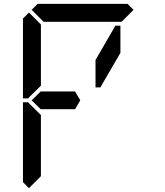

<svg xmlns="http://www.w3.org/2000/svg" viewBox="-20 -1020 856 995"><path d="M144 -969 175 -1000H641L672 -969L610 -907H590H454H362H226H206ZM130 -45 99 -76V-490H126L130 -485L192 -424V-218V-113V-107ZM130 -515 126 -510H99V-924L130 -955L192 -893V-887V-782V-576ZM144 -500 192 -547V-546H328H369L396 -500L369 -454H212H209H192V-453ZM578 -887H604V-746L500 -567H475V-709Z"/></svg>

Font: DSEG14 Classic
Style: Regular
Weight: 400
Designer: Keshikan(Twitter:@keshinomi_88pro)
Version: Version 0.46